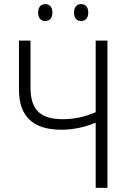

<svg xmlns="http://www.w3.org/2000/svg" viewBox="-20 -911 632 931"><path d="M165 -850C165 -824 178 -809 199 -809C221 -809 234 -824 234 -850C234 -876 221 -891 199 -891C178 -891 165 -876 165 -850ZM339 -850C339 -824 352 -809 373 -809C395 -809 408 -824 408 -850C408 -876 395 -891 373 -891C352 -891 339 -876 339 -850ZM444 0H501V-714H444V-367C392 -344 338 -333 285 -333C176 -333 128 -378 128 -486V-714H72V-475C72 -346 141 -282 277 -282C331 -282 385 -292 444 -316Z"/></svg>

Font: Noto Sans SemiCondensed Light
Style: Regular
Weight: 300
Width: 4
Designer: Monotype Design Team
Foundry: Monotype Imaging Inc.
Version: Version 2.013